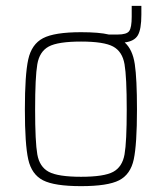

<svg xmlns="http://www.w3.org/2000/svg" viewBox="-20 -628 553 656"><path d="M406 -483Q433 -459 440.5 -409Q448 -359 448 -254Q448 -135 437 -83.5Q426 -32 387 -12Q348 8 257 8Q166 8 127 -12Q88 -32 76.5 -83.5Q65 -135 65 -254Q65 -373 76.5 -425Q88 -477 127 -497.5Q166 -518 257 -518Q319 -518 352 -510H382Q413 -510 421.5 -522Q430 -534 430 -571V-608H463V-578Q463 -528 451 -507.5Q439 -487 406 -483ZM257 -486Q178 -486 146.5 -469Q115 -452 107.5 -408.5Q100 -365 100 -254Q100 -143 107.5 -100.5Q115 -58 146.5 -41Q178 -24 257 -24Q336 -24 367 -41Q398 -58 405.5 -100.5Q413 -143 413 -254Q413 -365 405.5 -408.5Q398 -452 366.5 -469Q335 -486 257 -486Z"/></svg>

Font: Saira Semi Condensed Thin
Style: Regular
Weight: 100
Width: 4
Designer: Hector Gatti with collaboration of the Omnibus-Type team
Foundry: Omnibus-Type
Version: Version 1.001; ttfautohint (v1.8)